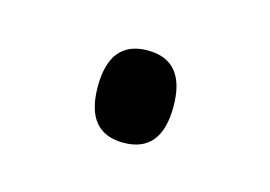

<svg xmlns="http://www.w3.org/2000/svg" viewBox="-34 -142 283 201"><g transform="rotate(15 107.5 -41.0)"><path d="M67 -41Q67 -91 108 -91Q149 -91 149 -41Q149 9 108 9Q67 9 67 -41Z"/></g></svg>

Font: Noto Sans Lao UI Cond Light
Style: Regular
Weight: 300
Width: 3
Designer: Monotype Design Team
Foundry: Monotype Imaging Inc.
Version: Version 2.000; ttfautohint (v1.8.4.7-5d5b)